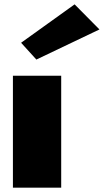

<svg xmlns="http://www.w3.org/2000/svg" viewBox="-20 -860 515 880"><path d="M76.7 -664 146.7 -587 435.8 -725 322 -840ZM39.2 -513V0H260.5V-513Z"/></svg>

Font: Blink
Style: Wide
Weight: 400
Designer: Mew Too
Foundry: Cannot Into Space Fonts
Version: Version 001.000